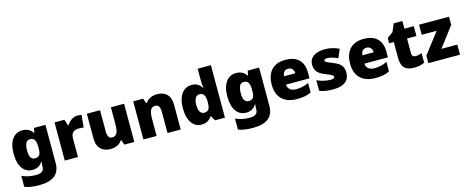

<svg xmlns="http://www.w3.org/2000/svg" viewBox="-44 -1603 6546 2686"><g transform="rotate(-15 3229.0 -260.0)"><path d="M243 -563C124 -563 42 -463 42 -276C42 -89 122 10 240 10C316 10 360 -26 386 -70H392C388 -43 386 -18 386 -1V9C386 62 348 91 271 91C184 91 133 77 66 49V208C129 232 193 240 282 240C482 240 577 157 577 1V-553H412L398 -485H394C365 -529 320 -563 243 -563ZM315 -415C383 -415 401 -365 401 -279V-256C401 -177 380 -138 318 -138C262 -138 236 -177 236 -273C236 -366 262 -415 315 -415Z M1043 -563C980 -563 920 -519 890 -465H881L851 -553H709V0H900V-272C900 -372 971 -383 1019 -383C1054 -383 1071 -380 1084 -377L1101 -557C1090 -559 1064 -563 1043 -563Z M1716 -553H1525V-311C1525 -201 1506 -141 1434 -141C1387 -141 1368 -179 1368 -251V-553H1177V-193C1177 -51 1261 10 1370 10C1438 10 1502 -13 1537 -69H1548L1572 0H1716Z M2194 -563C2116 -563 2060 -532 2025 -480H2018L1992 -553H1848V0H2039V-242C2039 -352 2058 -413 2130 -413C2177 -413 2197 -375 2197 -302V0H2388V-360C2388 -502 2308 -563 2194 -563Z M2690 10C2766 10 2810 -26 2837 -70H2844L2885 0H3029V-760H2837V-612C2837 -565 2841 -510 2846 -482H2842C2813 -528 2771 -563 2697 -563C2577 -563 2494 -465 2494 -276C2494 -89 2576 10 2690 10ZM2768 -141C2720 -141 2687 -181 2687 -273C2687 -366 2720 -409 2766 -409C2833 -409 2853 -361 2853 -274V-259C2851 -179 2829 -141 2768 -141Z M3338 -563C3219 -563 3137 -463 3137 -276C3137 -89 3217 10 3335 10C3411 10 3455 -26 3481 -70H3487C3483 -43 3481 -18 3481 -1V9C3481 62 3443 91 3366 91C3279 91 3228 77 3161 49V208C3224 232 3288 240 3377 240C3577 240 3672 157 3672 1V-553H3507L3493 -485H3489C3460 -529 3415 -563 3338 -563ZM3410 -415C3478 -415 3496 -365 3496 -279V-256C3496 -177 3475 -138 3413 -138C3357 -138 3331 -177 3331 -273C3331 -366 3357 -415 3410 -415Z M4053 -563C3890 -563 3780 -472 3780 -273C3780 -76 3904 10 4071 10C4167 10 4225 -3 4278 -31V-168C4217 -139 4163 -126 4094 -126C4016 -126 3976 -167 3973 -225H4314V-310C4314 -479 4214 -563 4053 -563ZM4060 -433C4112 -433 4140 -394 4141 -345H3977C3982 -406 4015 -433 4060 -433Z M4833 -170C4833 -267 4787 -307 4691 -346C4599 -383 4580 -390 4580 -411C4580 -426 4597 -434 4627 -434C4660 -434 4722 -418 4777 -393L4829 -516C4760 -547 4699 -563 4626 -563C4489 -563 4398 -508 4398 -400C4398 -309 4443 -266 4535 -228C4628 -190 4653 -181 4653 -157C4653 -138 4634 -129 4591 -129C4549 -129 4469 -142 4399 -174V-21C4463 3 4520 10 4599 10C4767 10 4833 -65 4833 -170Z M5188 -563C5025 -563 4915 -472 4915 -273C4915 -76 5039 10 5206 10C5302 10 5360 -3 5413 -31V-168C5352 -139 5298 -126 5229 -126C5151 -126 5111 -167 5108 -225H5449V-310C5449 -479 5349 -563 5188 -563ZM5195 -433C5247 -433 5275 -394 5276 -345H5112C5117 -406 5150 -433 5195 -433Z M5828 -141C5795 -141 5776 -159 5776 -195V-410H5912V-553H5776V-664H5651L5602 -548L5517 -488V-410H5584V-182C5584 -32 5657 10 5765 10C5837 10 5878 -3 5920 -21V-160C5889 -149 5862 -141 5828 -141Z M6433 0V-146H6203L6422 -435V-553H5988V-407H6204L5975 -109V0Z"/></g></svg>

Font: Noto Sans Canadian Aboriginal Black
Style: Regular
Weight: 900
Designer: Monotype Design Team, Typotheque's Kevin King
Foundry: Monotype Imaging Inc.
Version: Version 2.004